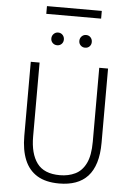

<svg xmlns="http://www.w3.org/2000/svg" viewBox="-66 -1090 801 1151"><g transform="rotate(5 334.0 -514.5)"><path d="M334 12Q253 12 201.8 -19.2Q150.5 -50.5 126 -110Q101.5 -169.5 101.5 -253.5V-700H154.5V-255Q154.5 -152 196.5 -95Q238.5 -38 334 -38Q385.5 -38 426.2 -57.8Q467 -77.5 490.2 -124.8Q513.5 -172 513.5 -255V-700H566.5V-253.5Q566.5 -184.5 551 -134Q535.5 -83.5 505.8 -51.2Q476 -19 432.8 -3.5Q389.5 12 334 12ZM418 -812.5Q402.5 -812.5 391.5 -823.2Q380.5 -834 380.5 -850Q380.5 -866.5 391.5 -877.8Q402.5 -889 418 -889Q434.5 -889 445 -877.8Q455.5 -866.5 455.5 -850Q455.5 -834 445 -823.2Q434.5 -812.5 418 -812.5ZM250 -812.5Q234 -812.5 223 -823.2Q212 -834 212 -850Q212 -866.5 223.2 -877.8Q234.5 -889 249.5 -889Q266 -889 276.8 -877.8Q287.5 -866.5 287.5 -850Q287.5 -834 276.8 -823.2Q266 -812.5 250 -812.5ZM169 -994.5V-1041H499V-994.5Z"/></g></svg>

Font: Overpass ExtraLight
Style: Regular
Weight: 250
Designer: Delve Withrington, Dave Bailey, Thomas Jockin
Foundry: Delve Fonts LLC
Version: Version 4.000